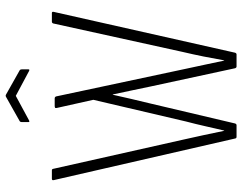

<svg xmlns="http://www.w3.org/2000/svg" viewBox="-109 -750 859 681"><g transform="rotate(-90 320.5 -409.5)"><path d="M176 0Q171 0 170 -4L22 -649Q21 -655 27 -655H57Q61 -655 62 -651L166 -188Q174 -153 182 -115.5Q190 -78 197 -44H198Q206 -78 213.5 -111.5Q221 -145 230 -179L307 -508L278 -638Q277 -643 279.5 -644Q282 -645 284 -645H312Q317 -645 319 -640L417 -180Q424 -146 431.5 -112.5Q439 -79 446 -44H447Q453 -79 460.5 -116.5Q468 -154 477 -192L578 -651Q580 -655 584 -655H615Q620 -655 619 -649L474 -5Q472 0 468 0H425Q421 0 419 -5L354 -306Q347 -340 340 -373Q333 -406 326 -439H325Q318 -406 310 -373Q302 -340 294 -306L223 -5Q221 0 217 0ZM234 -736Q228 -733 228 -738V-762Q228 -767 231 -769L318 -818Q321 -820 325 -818L412 -769Q415 -767 415 -762V-738Q415 -733 409 -736L321 -783Z"/></g></svg>

Font: Sofia Sans Condensed ExtraLight
Style: Regular
Weight: 250
Version: Version 4.100